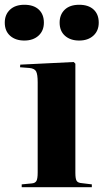

<svg xmlns="http://www.w3.org/2000/svg" viewBox="-57 -785 434 805"><path d="M34 0V-12L76 -16Q90 -17 95.5 -26Q101 -35 101 -62V-440Q101 -473 94.5 -485.5Q88 -498 66 -500L27 -503L28 -514L252 -525L259 -518V-60Q259 -35 264.5 -26.5Q270 -18 287 -17L328 -12V0ZM275 -615Q238 -615 215.5 -635Q193 -655 193 -690Q193 -724 214.5 -744.5Q236 -765 275 -765Q314 -765 335.5 -745Q357 -725 357 -690Q357 -656 334.5 -635.5Q312 -615 275 -615ZM45 -615Q8 -615 -14.5 -635Q-37 -655 -37 -690Q-37 -724 -15 -744.5Q7 -765 45 -765Q84 -765 105.5 -745Q127 -725 127 -690Q127 -656 104.5 -635.5Q82 -615 45 -615Z"/></svg>

Font: Literata 72pt
Style: Bold
Weight: 700
Designer: Latin by Veronika Burian and Jose Scaglione. Greek by Irene Vlachou. Cyrillic by Vera Evstafieva.
Foundry: TypeTogether
Version: Version 3.002